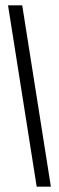

<svg xmlns="http://www.w3.org/2000/svg" viewBox="-20 -660 220 717"><path d="M63 -640 170 37H117L10 -640Z"/></svg>

Font: Karantina Light
Style: Regular
Weight: 300
Designer: Rony Koch
Foundry: Rony Koch
Version: Version 1.000; ttfautohint (v1.8.3)